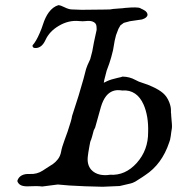

<svg xmlns="http://www.w3.org/2000/svg" viewBox="-20 -712 734 748"><path d="M390.6 -674.8 409.2 -675.3Q416.5 -677.2 440.4 -678.7Q459 -679.7 467.8 -681.2Q516.1 -685.5 526.4 -680.2Q526.9 -679.7 530.8 -677.7Q533.2 -676.8 534.2 -676.3Q535.6 -675.8 537.1 -674.8Q541.5 -672.9 543 -671.4Q543.9 -670.9 545.4 -669.9Q548.8 -667.5 550.3 -665Q550.8 -664.6 551.8 -663.6Q553.7 -660.6 554.2 -658.2Q554.7 -656.2 554.7 -654.3Q553.7 -642.6 533.2 -636.2L486.3 -629.4L462.4 -623L449.2 -613.3L441.4 -599.6L432.1 -575.2L426.8 -553.7L420.4 -516.6L413.1 -488.3L405.8 -464.8L395.5 -436.5L386.2 -400.4L384.3 -389.6L397.5 -396Q412.1 -402.8 438.5 -408.7Q451.2 -411.1 457.5 -413.6Q484.9 -413.1 506.8 -400.9Q519.5 -393.6 537.6 -388.2Q555.7 -382.8 574.2 -374Q599.1 -362.8 614.7 -349.6Q630.9 -335.9 639.6 -313Q646.5 -295.4 646 -280.3Q646 -280.3 646 -272.5Q647 -270 647 -261.2Q651.4 -219.2 649.4 -210.9Q648.4 -208 647 -195.8Q646 -184.1 642.6 -167.5Q642.1 -164.6 639.2 -157.2Q610.8 -72.3 545.9 -29.8Q541.5 -26.9 533.7 -21.5Q517.1 -10.3 506.8 -4.4Q495.6 1.5 488.3 2.9Q488.3 2.9 446.3 12.7L379.9 15.6L311.5 13.7L251 10.7L205.1 6.8L144.5 14.6Q133.3 12.7 114.3 13.2Q102.5 13.2 95.7 13.7Q74.7 15.1 63 10.3Q51.3 5.4 47.4 -6.8Q51.3 -21.5 64.9 -28.8Q77.1 -35.2 96.2 -34.2Q124 -32.7 146.5 -47.4Q150.4 -50.3 162.1 -57.6Q180.2 -68.8 186.5 -73.2Q197.3 -81.1 205.6 -91.8Q215.3 -104.5 218.3 -122.1Q220.7 -137.2 231.9 -167.5Q237.3 -181.2 243.2 -198.7Q259.3 -246.1 260.7 -259.8Q260.7 -259.8 286.1 -338.9L305.2 -404.3L315.4 -443.4L320.8 -458L331.5 -481.4L339.4 -511.7L345.7 -545.9L350.1 -566.4L356.4 -595.2Q356.9 -595.7 356.4 -601.1Q356 -606.4 356 -608.4Q355.5 -623 339.8 -628.4Q329.1 -631.8 314.5 -629.9Q302.2 -628.4 288.6 -629.9Q247.6 -634.3 209 -611.3Q172.4 -589.8 157.2 -556.2Q143.6 -526.4 120.6 -524.9Q114.3 -524.4 110.8 -526.4Q106 -529.3 106.9 -535.6Q120.6 -550.3 134.8 -583.5Q143.1 -602.5 147.5 -617.2Q156.7 -645.5 169.9 -663.6Q186 -685.5 207.5 -691.9Q216.3 -691.4 230.5 -684.1Q247.1 -675.8 258.8 -675.3L297.9 -673.8ZM350.6 -214.8 345.2 -204.1 338.4 -178.7Q334 -163.6 333 -163.6Q332 -163.6 327.6 -138.2Q323.2 -113.8 322.3 -104Q317.9 -70.8 335.4 -50.8Q348.1 -36.6 369.6 -31.7Q388.2 -27.8 408.7 -31.2Q467.8 -27.3 512.7 -77.1Q557.6 -127.4 557.1 -197.3Q558.1 -227.1 553.7 -254.9Q548.8 -283.7 539.1 -305.2Q526.4 -333.5 506.3 -347.2Q484.9 -361.8 457 -359.4Q446.3 -360.8 438.5 -360.8Q411.6 -359.9 393.6 -337.9Q380.9 -321.8 373 -294.9Q373 -294.9 350.6 -214.8Z"/></svg>

Font: IM FELL English
Style: Italic
Weight: 400
Italic angle: -18°
Designer: Igino Marini
Foundry: Igino Marini
Version: 3.00